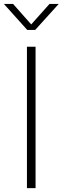

<svg xmlns="http://www.w3.org/2000/svg" viewBox="-60 -968 321 988"><path d="M123 -727.5V0H78.6V-727.5ZM7.3 -947.8 100.6 -842.3 194.8 -947.8H241.7V-947.3L121.1 -814H80.1L-39.6 -947.3V-947.8Z"/></svg>

Font: Inter Display ExtraLight
Style: Regular
Weight: 200
Designer: Rasmus Andersson
Foundry: rsms
Version: Version 4.000;git-a52131595